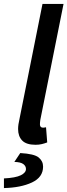

<svg xmlns="http://www.w3.org/2000/svg" viewBox="-52 -726 343 976"><path d="M129 10Q82 10 61 -11.5Q40 -33 40 -70Q40 -92 47 -121L164 -706H271L153 -117Q152 -109 151.5 -104Q151 -99 151 -94Q151 -77 167 -77Q170 -77 173 -77.5Q176 -78 182 -79L188 -2Q175 3 160.5 6.5Q146 10 129 10ZM-32 230V181Q27 178 53.5 165Q80 152 80 133Q80 118 66.5 108Q53 98 21 97L51 52Q122 56 144.5 74.5Q167 93 167 121Q167 175 110.5 201.5Q54 228 -32 230Z"/></svg>

Font: Source Sans 3 Semibold
Style: Italic
Weight: 600
Italic angle: -11°
Designer: Paul D. Hunt
Foundry: Adobe
Version: Version 3.052;hotconv 1.1.0;makeotfexe 2.6.0